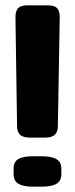

<svg xmlns="http://www.w3.org/2000/svg" viewBox="-20 -700 281 720"><path d="M44 -227 38 -636Q38 -659 48 -669.5Q58 -680 83 -680H159Q184 -680 194 -669.5Q204 -659 204 -636L197 -227Q197 -205 185.5 -194.5Q174 -184 149 -184H92Q67 -184 55.5 -194.5Q44 -205 44 -227ZM31 -46V-68Q31 -93 48.5 -103.5Q66 -114 104 -114H136Q174 -114 192 -103Q210 -92 210 -68V-46Q210 -22 192 -11Q174 0 136 0H104Q67 0 49 -11Q31 -22 31 -46Z"/></svg>

Font: Mitr Medium
Style: Regular
Weight: 500
Designer: Thanarat Vachiruckul
Foundry: Cadson Demak
Version: Version 1.003